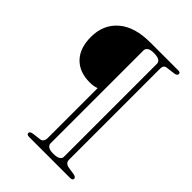

<svg xmlns="http://www.w3.org/2000/svg" viewBox="-208 -791 881 881"><g transform="rotate(45 233.0 -350.0)"><path d="M415 0H148Q132.5 0 132.5 -11Q132.5 -21 152.5 -23.5L193 -28.5Q201.5 -29.5 206.8 -37.2Q212 -45 212 -55.5V-380.5Q206 -378.5 195.5 -376Q185 -373.5 167.5 -373.5Q100.5 -373.5 62.2 -413.2Q24 -453 24 -525Q24 -605.5 78.8 -652.8Q133.5 -700 235.5 -700H417.5Q430 -700 430 -690Q430 -679 413 -677L370 -671.5Q351.5 -669.5 351.5 -647V-55.5Q351.5 -33 378.5 -29L409 -24.5Q430 -21.5 430 -11Q430 0 415 0ZM325.5 -47.5V-653Q325.5 -663.5 315.2 -670.5Q305 -677.5 279.5 -677.5Q257 -677.5 247.8 -669.8Q238.5 -662 238.5 -653V-47.5Q238.5 -39 247.8 -31.5Q257 -24 279.5 -24Q305 -24 315.2 -31Q325.5 -38 325.5 -47.5Z"/></g></svg>

Font: Fraunces 144pt S100 Thin
Style: Regular
Weight: 100
Version: Version 1.000; ttfautohint (v1.8.3)